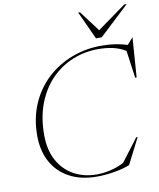

<svg xmlns="http://www.w3.org/2000/svg" viewBox="-100 -1013 914 1101"><g transform="rotate(-10 357.0 -462.5)"><path d="M567 -23Q525.5 -6.5 472.8 1.8Q420 10 376.5 10Q281.5 10 214.5 -26.5Q147.5 -63 112.5 -128.2Q77.5 -193.5 77.5 -279.5Q77.5 -382 113.2 -464.2Q149 -546.5 211.8 -604.8Q274.5 -663 355.8 -694Q437 -725 527.5 -725Q574 -725 611 -719.2Q648 -713.5 679.5 -703L711.5 -739.5H713.5L697 -510.5H688.5L666.5 -670.5Q632.5 -691.5 593 -700.2Q553.5 -709 507 -709Q429 -709 358.8 -680.5Q288.5 -652 234.2 -596.8Q180 -541.5 148.8 -461.2Q117.5 -381 117.5 -277.5Q117.5 -190.5 151 -129Q184.5 -67.5 243 -35Q301.5 -2.5 377 -2.5Q416.5 -2.5 458 -12.5Q499.5 -22.5 535.5 -41.5L635 -173H643.5ZM714 -935 540 -772H506.5L431.5 -935H442L532.5 -814.5L699.5 -935Z"/></g></svg>

Font: Newsreader Display ExtraLight
Style: Italic
Weight: 275
Italic angle: -17°
Designer: Hugues Gentile
Foundry: Production Type
Version: Version 1.002